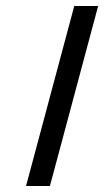

<svg xmlns="http://www.w3.org/2000/svg" viewBox="-20 -603 349 643"><path d="M157.9 -20 298 -543 308.7 -583H228.7L218 -543L77.9 -20L67.1 20H147.1Z"/></svg>

Font: Nordica Advanced
Style: RegularObl
Weight: 300
Version: Version 1.07